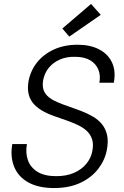

<svg xmlns="http://www.w3.org/2000/svg" viewBox="-20 -938 626 970"><path d="M253 12Q175 12 124 -16Q73 -44 52 -94.5Q31 -145 42 -210H116Q108 -166 121 -129Q134 -92 169.5 -70Q205 -48 264 -48Q316 -48 354.5 -65Q393 -82 417 -111.5Q441 -141 447 -178Q453 -211 445 -235Q437 -259 419 -276Q401 -293 375 -305.5Q349 -318 318 -329Q287 -340 255 -351Q177 -378 145 -419.5Q113 -461 124 -527Q134 -581 167 -622.5Q200 -664 252.5 -688Q305 -712 372 -712Q436 -712 481 -688.5Q526 -665 546 -622Q566 -579 555 -520H482Q489 -556 477 -586Q465 -616 435.5 -633.5Q406 -651 359 -651Q316 -652 282 -637Q248 -622 226.5 -595.5Q205 -569 198 -533Q193 -503 200.5 -482.5Q208 -462 226 -447.5Q244 -433 269.5 -422Q295 -411 326 -400.5Q357 -390 391 -377Q424 -364 451 -348Q478 -332 496 -309.5Q514 -287 521 -255.5Q528 -224 520 -182Q511 -131 477.5 -86.5Q444 -42 387.5 -15Q331 12 253 12ZM330 -753 295 -794 440 -918 489 -863Z"/></svg>

Font: DM Sans 9pt Light
Style: Italic
Weight: 300
Italic angle: -10°
Version: Version 4.004;gftools[0.9.30]